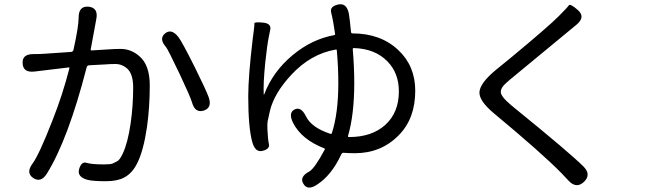

<svg xmlns="http://www.w3.org/2000/svg" viewBox="-20 -812 3040 891"><path d="M198 -7Q170 38 134 14Q99 -10 131 -53Q161 -93 223 -252Q271 -373 302 -495Q303 -500 298 -499L140 -480Q87 -474 85 -518Q82 -561 135 -561H142Q167 -561 192 -563L310 -571Q319 -572 321 -581Q345 -689 345 -731Q345 -785 391 -781Q437 -776 427 -724L401 -583Q400 -578 405 -578L486 -583Q513 -585 540 -585Q588 -585 627 -551Q675 -510 675 -416Q675 -315 662 -222Q646 -113 617 -55Q594 -8 556 12Q524 29 471 29Q413 29 388 23Q337 10 347 -27Q358 -64 381.5 -56.5Q405 -49 463 -49Q494 -49 503.5 -53.5Q513 -58 524.5 -64Q536 -70 550 -100Q573 -149 586 -238Q598 -320 598 -406Q598 -470 569 -495Q545 -515 517 -515Q492 -515 467 -513L393 -509Q384 -508 382 -499Q296 -165 198 -7ZM926 -299Q885 -286 871 -337Q863 -364 814 -468Q759 -583 751 -593Q716 -632 746 -657Q776 -681 808 -640Q825 -618 884 -500Q936 -395 948 -362Q966 -312 926 -299Z M1451 45Q1407 74 1388 41Q1368 9 1415 -16Q1440 -30 1487 -118Q1489 -122 1484 -124Q1379 -165 1340 -242Q1317 -289 1347 -304Q1377 -319 1400 -272Q1425 -220 1513 -191Q1518 -189 1520 -194Q1550 -286 1550 -427Q1550 -501 1543 -578Q1543 -583 1538 -582Q1422 -562 1332 -465Q1253 -380 1233 -299Q1227 -274 1222 -249Q1220 -241 1221 -212Q1223 -165 1228 -143Q1233 -121 1199 -112Q1165 -103 1151 -152Q1132 -219 1132 -366Q1132 -457 1153 -634L1158 -672Q1161 -696 1160.5 -703.5Q1160 -711 1201 -707Q1243 -703 1233 -669Q1232 -664 1227 -639Q1220 -605 1211 -522Q1201 -423 1204 -374Q1204 -369 1206 -374Q1246 -479 1336 -554.5Q1426 -630 1531 -649Q1536 -650 1535 -655L1527 -705Q1523 -729 1517 -753Q1509 -782 1549 -791Q1589 -800 1599 -748Q1603 -725 1609 -663Q1610 -657 1616 -657Q1746 -657 1828 -580Q1907 -506 1907 -391Q1907 -262 1831 -185Q1749 -101 1627 -101Q1600 -101 1573 -103Q1567 -103 1563 -94Q1518 2 1451 45ZM1595 -181Q1594 -176 1600 -176Q1706 -176 1768.5 -233Q1831 -290 1831 -388Q1831 -473 1778 -527Q1721 -586 1622 -589Q1617 -589 1617 -584Q1624 -500 1624 -427Q1624 -280 1595 -181Z M2690 32Q2655 65 2619 27L2586 -8Q2495 -101 2271 -287Q2202 -345 2205 -385.5Q2208 -426 2278 -485L2348 -542Q2522 -686 2573 -737Q2613 -777 2619.5 -787Q2626 -797 2662 -765Q2698 -733 2656 -698L2369 -461Q2349 -445 2330 -428Q2304 -406 2304 -385Q2304 -364 2352 -324L2364 -314Q2624 -103 2688 -39Q2725 -2 2690 32Z"/></svg>

Font: Resource Han Rounded CN
Style: Regular
Weight: 400
Designer: Cyano Hao (round all glyphs); Ryoko NISHIZUKA  (kana, bopomofo & ideographs); Paul D. Hunt (Latin, Greek & Cyrillic); Sa
Foundry: Cyano Hao
Version: 0.990